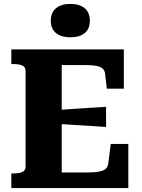

<svg xmlns="http://www.w3.org/2000/svg" viewBox="-20 -963 726 983"><path d="M637 -226V0H38V-75H49Q76 -75 93.5 -82Q111 -89 111 -111V-599Q111 -621 93.5 -628Q76 -635 49 -635H38V-710H614V-509H527L518 -586Q516 -604 503.5 -613.5Q491 -623 468.5 -626.5Q446 -630 413 -630H296V-80H418Q448 -80 469.5 -82Q491 -84 504.5 -89Q518 -94 525 -102.5Q532 -111 534 -124L547 -226ZM274 -400Q316 -403 357.5 -405.5Q399 -408 440.5 -411Q482 -414 523 -416V-313Q482 -316 440.5 -318.5Q399 -321 357.5 -323.5Q316 -326 274 -329ZM340 -772Q294 -772 267 -793.5Q240 -815 240 -857Q240 -899 267 -921Q294 -943 340 -943Q387 -943 413.5 -921Q440 -899 440 -857Q440 -815 413.5 -793.5Q387 -772 340 -772Z"/></svg>

Font: Roboto Serif
Style: Bold
Weight: 700
Designer: Greg Gazdowicz
Foundry: Commercial Type
Version: Version 1.008